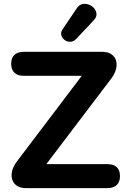

<svg xmlns="http://www.w3.org/2000/svg" viewBox="-20 -973 653 993"><path d="M115 0Q86 0 67.8 -12Q49.5 -24 43.1 -44.5Q36.8 -65 43.1 -90.1Q49.5 -115.2 69.8 -141.2L437.2 -626.2V-580.8H103.2Q71.2 -580.8 54.5 -596.9Q37.8 -613 37.8 -643.2Q37.8 -673.5 54.5 -689.2Q71.2 -705 103.2 -705H508Q537 -705 555.2 -693Q573.5 -681 579.9 -660.9Q586.2 -640.8 579.9 -615.2Q573.5 -589.8 553.2 -563.8L185.8 -79.5V-124.2H535Q567 -124.2 583.8 -108.5Q600.5 -92.8 600.5 -62.5Q600.5 -32.2 583.8 -16.1Q567 0 535 0ZM374.2 -771.8Q360.2 -757.2 343.8 -756.9Q327.2 -756.5 314.2 -766.2Q301.2 -776 297.2 -790.8Q293.2 -805.5 303.5 -821.2L376.5 -929.2Q388.8 -948 406 -951.8Q423.2 -955.5 439.9 -949.1Q456.5 -942.8 467.2 -929.6Q478 -916.5 479 -900.4Q480 -884.2 465.2 -868.8Z"/></svg>

Font: Nunito ExtraLight
Style: Regular
Weight: 200
Designer: Vernon Adams
Foundry: Vernon Adams
Version: Version 3.602;April 4, 2023;FontCreator 14.0.0.2856 64-bit